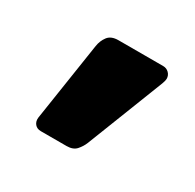

<svg xmlns="http://www.w3.org/2000/svg" viewBox="-69 -676 394 387"><g transform="rotate(30 127.5 -482.5)"><path d="M64 -364Q55 -364 50 -370Q45 -376 46 -385L74 -568Q76 -581 83.5 -591Q91 -601 108 -601H212Q220 -601 225.5 -595.5Q231 -590 231 -582Q231 -578 228 -570L158 -391Q154 -381 146.5 -372.5Q139 -364 124 -364Z"/></g></svg>

Font: Fz Rubik SemBd
Style: Regular
Weight: 600
Designer: Hubert and Fischer
Foundry: Hubert and Fischer
Version: Vit hóa bi FontZin.com